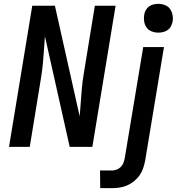

<svg xmlns="http://www.w3.org/2000/svg" viewBox="-20 -765 940 1000"><path d="M27 0 148 -735H266L395 -159Q398 -194 400.5 -229.5Q403 -265 406 -300Q409 -335 414.5 -370.5Q420 -406 426 -441L474 -735H582L461 0H343L214 -576Q211 -541 209 -505.5Q207 -470 203.5 -435Q200 -400 194.5 -364.5Q189 -329 183 -294L135 0ZM502 215 501 123H563Q576 123 588.5 118Q601 113 610 103.5Q619 94 623.5 81.5Q628 69 630 57L726 -520H834L736 72Q732 92 725.5 111.5Q719 131 707 148Q695 165 678.5 178.5Q662 192 642.5 200.5Q623 209 603 212Q583 215 564 215ZM804 -595Q787 -595 770 -601.5Q753 -608 743.5 -621.5Q734 -635 731 -652.5Q728 -670 731 -688Q733 -701 739.5 -712.5Q746 -724 756.5 -731.5Q767 -739 779.5 -742Q792 -745 805 -745Q822 -745 839 -738.5Q856 -732 865.5 -718.5Q875 -705 878.5 -687.5Q882 -670 879 -652Q876 -639 870 -627.5Q864 -616 853 -608.5Q842 -601 829.5 -598Q817 -595 804 -595Z"/></svg>

Font: Iosevka Aile Semibold
Style: Italic
Weight: 600
Italic angle: -9°
Designer: Belleve Invis
Foundry: Belleve Invis
Version: Version 31.1.0; ttfautohint (v1.8.4)